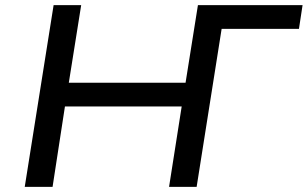

<svg xmlns="http://www.w3.org/2000/svg" viewBox="-20 -725 1194 745"><path d="M76 0 188 -705H295L247 -404H700L748 -705H1154L1140 -613H840L743 0H636L685 -312H232L184 0Z"/></svg>

Font: Nunito Sans 7pt SemiExpanded Medium
Style: Italic
Weight: 500
Width: 6
Italic angle: -9°
Designer: Vernon Adams
Foundry: Vernon Adams
Version: Version 3.101;gftools[0.9.27]